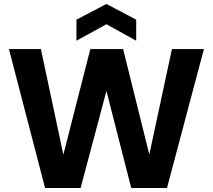

<svg xmlns="http://www.w3.org/2000/svg" viewBox="-20 -947 1072 967"><path d="M207 0 25 -700H186L299 -168L435 -700H600L732 -169L846 -700H1007L821 0H641L516 -489L386 0ZM365 -742V-848L516 -927L666 -848V-742L516 -825Z"/></svg>

Font: DM Sans 18pt Black
Style: Regular
Weight: 900
Designer: Colophon Foundry, Jonny Pinhorn
Foundry: Colophon Foundry
Version: Version 4.004;gftools[0.9.30]